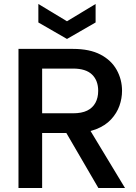

<svg xmlns="http://www.w3.org/2000/svg" viewBox="-20 -946 686 966"><path d="M461 -926V-833L317 -750L173 -833V-926L317 -839ZM474 -489Q474 -541 443 -571Q412 -601 347 -601H192V-376H347Q391 -376 418.5 -389.5Q446 -403 460 -428.5Q474 -454 474 -489ZM347 -700Q431 -700 485.5 -671.5Q540 -643 567 -594.5Q594 -546 594 -489Q594 -451 581 -414Q568 -377 539 -345.5Q510 -314 462.5 -295.5Q415 -277 347 -277H192V0H73V-700ZM418 -316 609 0H475L291 -316Z"/></svg>

Font: Albert Sans SemiBold
Style: Regular
Weight: 600
Designer: Andreas Rasmussen
Foundry: a.Foundry
Version: Version 1.025